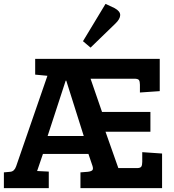

<svg xmlns="http://www.w3.org/2000/svg" viewBox="-20 -968 894 988"><path d="M63 -112 224 -578 161 -584V-665H802V-499L700 -492V-532Q700 -549 695 -556Q690 -563 671 -563H446L505 -392H754V-290H523L589 -103H684Q702 -103 707 -110.5Q712 -118 712 -135V-185L814 -178V0H394V-81L432 -84Q449 -86 455 -92Q461 -98 456 -114L435 -176H201L171 -88L231 -85V0H0V-81L33 -84Q54 -86 63 -112ZM318 -553 225 -268H411L321 -553ZM407 -756 523 -948 570 -926Q599 -910 598.5 -890Q598 -870 574 -847L446 -723Z"/></svg>

Font: Bree Serif
Style: Regular
Weight: 400
Designer: Veronika Burian, Jos Scaglione
Foundry: TypeTogether
Version: Version 1.001